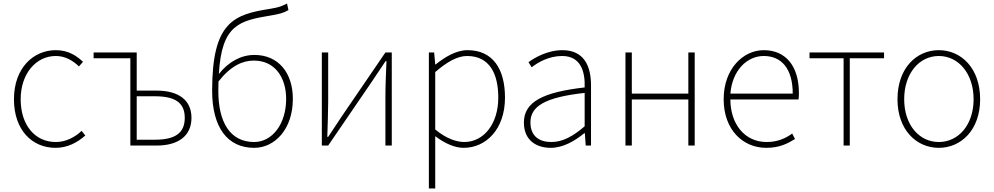

<svg xmlns="http://www.w3.org/2000/svg" viewBox="-20 -824 5628 1087"><path d="M295 13C363 13 419 -18 463 -57L442 -83C405 -48 354 -20 296 -20C176 -20 97 -118 97 -262C97 -407 184 -507 296 -507C350 -507 392 -481 427 -448L450 -474C415 -507 368 -540 296 -540C169 -540 59 -439 59 -262C59 -88 161 13 295 13Z M718 0H867C990 0 1064 -55 1064 -157C1064 -258 990 -311 867 -311H754V-527H510V-494H718ZM754 -33V-279H856C971 -279 1026 -243 1026 -157C1026 -70 971 -33 856 -33Z M1419 13C1535 13 1638 -92 1638 -264C1638 -412 1556 -513 1420 -513C1347 -513 1275 -476 1219 -405C1235 -685 1335 -707 1517 -737C1558 -744 1585 -750 1613 -767L1605 -804C1574 -789 1564 -783 1509 -774C1304 -742 1181 -700 1181 -311C1181 -101 1269 13 1419 13ZM1217 -363C1288 -453 1355 -481 1417 -481C1537 -481 1600 -385 1600 -264C1600 -120 1520 -20 1419 -20C1282 -20 1216 -133 1216 -310Z M1802 0H1838L2086 -363C2108 -396 2141 -445 2163 -478H2168C2165 -407 2162 -336 2162 -277V0H2198V-527H2162L1914 -164C1892 -131 1860 -82 1838 -49H1833C1835 -120 1838 -191 1838 -249V-527H1802Z M2408 243H2444V46V-53C2500 -11 2555 13 2605 13C2731 13 2839 -92 2839 -271C2839 -434 2770 -540 2627 -540C2561 -540 2498 -500 2446 -459H2444L2438 -527H2408ZM2608 -20C2566 -20 2506 -39 2444 -91V-416C2511 -474 2570 -507 2624 -507C2753 -507 2801 -405 2801 -271C2801 -124 2720 -20 2608 -20Z M3098 13C3168 13 3234 -26 3288 -70H3291L3296 0H3326V-341C3326 -448 3288 -540 3164 -540C3078 -540 3005 -496 2972 -472L2990 -443C3024 -470 3087 -507 3162 -507C3271 -507 3293 -414 3290 -329C3053 -302 2946 -247 2946 -130C2946 -30 3016 13 3098 13ZM3101 -20C3037 -20 2983 -50 2983 -131C2983 -220 3061 -273 3290 -298V-109C3221 -50 3164 -20 3101 -20Z M3521 0H3557V-261H3877V0H3913V-527H3877V-294H3557V-527H3521Z M4318 13C4396 13 4441 -13 4481 -37L4465 -68C4425 -39 4380 -20 4320 -20C4196 -20 4115 -122 4115 -261H4501C4503 -275 4503 -286 4503 -297C4503 -453 4426 -540 4304 -540C4187 -540 4077 -434 4077 -262C4077 -90 4185 13 4318 13ZM4115 -294C4126 -427 4210 -507 4304 -507C4403 -507 4468 -437 4468 -294Z M4756 0H4791V-494H4985V-527H4563V-494H4756Z M5295 13C5421 13 5529 -88 5529 -262C5529 -439 5421 -540 5295 -540C5169 -540 5061 -439 5061 -262C5061 -88 5169 13 5295 13ZM5295 -20C5183 -20 5099 -118 5099 -262C5099 -407 5183 -507 5295 -507C5407 -507 5492 -407 5492 -262C5492 -118 5407 -20 5295 -20Z"/></svg>

Font: Harano Aji Gothic KR ExtraLight
Style: Regular
Weight: 250
Foundry: Masamichi Hosoda
Version: HaranoAjiGothicKR-ExtraLight version 20220220;ttx 4.29.1